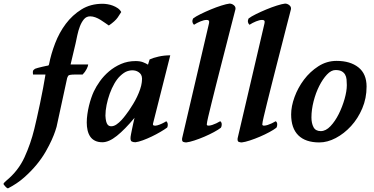

<svg xmlns="http://www.w3.org/2000/svg" viewBox="-144 -781 2081 1069"><path d="M109 -366H40Q37 -386 42.5 -391Q48 -396 51 -398Q55 -400 66.5 -403Q78 -406 90.5 -409Q103 -412 113 -414Q123 -416 124 -416Q128 -417 129 -423Q140 -480 163 -540Q186 -600 222.5 -648.5Q259 -697 309.5 -728.5Q360 -760 427 -760Q440 -760 455 -757.5Q470 -755 484.5 -749.5Q499 -744 511.5 -735.5Q524 -727 531 -714Q526 -705 511.5 -684Q497 -663 462 -639Q453 -645 441 -653.5Q429 -662 415.5 -670.5Q402 -679 387 -684.5Q372 -690 358 -690Q337 -690 323.5 -674Q310 -658 301 -634.5Q292 -611 286.5 -585Q281 -559 277 -540L249 -422H347Q347 -414 338.5 -397Q330 -380 316 -366Q291 -366 274 -366Q257 -366 246 -364Q238 -363 235 -358Q232 -353 230 -347L171 -75Q170 -71 163.5 -51Q157 -31 144 -2Q131 27 110.5 63Q90 99 60 135.5Q30 172 -9.5 207Q-49 242 -100 268Q-108 265 -114 257.5Q-120 250 -122 248Q-127 243 -121 236.5Q-115 230 -109 225Q-42 170 -7.5 94.5Q27 19 47 -63Q52 -84 61 -123Q70 -162 79 -205.5Q88 -249 96 -291Q104 -333 108 -359Z M583 -19Q583 -22 585.5 -34Q588 -46 591 -61.5Q594 -77 598 -94.5Q602 -112 605 -125Q551 -60 506.5 -24.5Q462 11 426 11Q402 11 385 2.5Q368 -6 358 -21Q348 -36 343.5 -56Q339 -76 339 -99Q339 -121 342.5 -145.5Q346 -170 351.5 -192.5Q357 -215 364 -235.5Q371 -256 378 -271Q391 -299 412.5 -329Q434 -359 463.5 -384Q493 -409 530 -425Q567 -441 611 -441Q636 -441 652.5 -434.5Q669 -428 680 -421L689 -450Q708 -459 739 -466Q770 -473 804 -473L708 -93Q706 -84 713 -82Q720 -80 731.5 -83Q743 -86 757 -92.5Q771 -99 782 -106Q783 -104 786 -101Q789 -98 790 -90Q791 -79 787 -71Q772 -60 749 -46.5Q726 -33 701 -21Q676 -9 651.5 0Q627 9 610 11Q597 11 589 6.5Q581 2 583 -19ZM646 -329Q650 -359 635.5 -373Q621 -387 601 -389Q585 -391 566 -385Q547 -379 525 -358Q508 -342 493 -316Q478 -290 467 -259.5Q456 -229 449.5 -197Q443 -165 443 -137Q444 -117 447 -105.5Q450 -94 454.5 -88Q459 -82 464.5 -80Q470 -78 475 -78Q490 -78 504.5 -88Q519 -98 532 -112Q545 -126 556 -141Q567 -156 575 -167Q585 -182 597 -201.5Q609 -221 619 -242Q629 -263 636 -283.5Q643 -304 645 -320Z M1167 -730Q1167 -729 1160 -702.5Q1153 -676 1142 -633Q1131 -590 1117 -535Q1103 -480 1088 -422Q1073 -364 1059 -308Q1045 -252 1033.5 -206Q1022 -160 1015 -129.5Q1008 -99 1008 -93Q1008 -91 1007.5 -88.5Q1007 -86 1009 -84Q1011 -81 1019 -81.5Q1027 -82 1038 -85.5Q1049 -89 1060.5 -94.5Q1072 -100 1082 -106Q1090 -101 1090.5 -89.5Q1091 -78 1086 -70Q1072 -59 1047 -45.5Q1022 -32 994 -20Q966 -8 938.5 1Q911 10 893 12Q885 12 876.5 9Q868 6 870 -11L1018 -644Q1019 -648 1020 -653Q1021 -658 1020.5 -661.5Q1020 -665 1017 -667.5Q1014 -670 1006 -670Q992 -670 972.5 -662Q953 -654 936 -643Q921 -658 931 -678Q945 -689 972.5 -702.5Q1000 -716 1030 -728.5Q1060 -741 1088.5 -750Q1117 -759 1134 -761Q1147 -761 1158 -752Q1169 -743 1167 -730Z M1476 -730Q1476 -729 1469 -702.5Q1462 -676 1451 -633Q1440 -590 1426 -535Q1412 -480 1397 -422Q1382 -364 1368 -308Q1354 -252 1342.5 -206Q1331 -160 1324 -129.5Q1317 -99 1317 -93Q1317 -91 1316.5 -88.5Q1316 -86 1318 -84Q1320 -81 1328 -81.5Q1336 -82 1347 -85.5Q1358 -89 1369.5 -94.5Q1381 -100 1391 -106Q1399 -101 1399.5 -89.5Q1400 -78 1395 -70Q1381 -59 1356 -45.5Q1331 -32 1303 -20Q1275 -8 1247.5 1Q1220 10 1202 12Q1194 12 1185.5 9Q1177 6 1179 -11L1327 -644Q1328 -648 1329 -653Q1330 -658 1329.5 -661.5Q1329 -665 1326 -667.5Q1323 -670 1315 -670Q1301 -670 1281.5 -662Q1262 -654 1245 -643Q1230 -658 1240 -678Q1254 -689 1281.5 -702.5Q1309 -716 1339 -728.5Q1369 -741 1397.5 -750Q1426 -759 1443 -761Q1456 -761 1467 -752Q1478 -743 1476 -730Z M1642 -51Q1670 -51 1696 -78.5Q1722 -106 1742 -146Q1762 -186 1774.5 -230Q1787 -274 1787 -307Q1787 -324 1785.5 -339Q1784 -354 1777.5 -365.5Q1771 -377 1758.5 -384Q1746 -391 1724 -391Q1700 -391 1676.5 -366Q1653 -341 1633.5 -302.5Q1614 -264 1602 -217Q1590 -170 1590 -127Q1590 -95 1601.5 -73Q1613 -51 1642 -51ZM1477 -144Q1477 -189 1496 -241Q1515 -293 1548.5 -337.5Q1582 -382 1628.5 -412Q1675 -442 1730 -442Q1806 -442 1851.5 -406Q1897 -370 1897 -299Q1897 -234 1873 -177.5Q1849 -121 1810.5 -79Q1772 -37 1725.5 -12.5Q1679 12 1634 12Q1557 12 1517 -27.5Q1477 -67 1477 -144Z"/></svg>

Font: Lusitana
Style: Bold Italic
Weight: 700
Designer: Ana Paula Megda
Foundry: Ana Paula Megda
Version: Version 1.000; ttfautohint (v1.1) -l 8 -r 50 -G 200 -x 14 -D